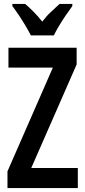

<svg xmlns="http://www.w3.org/2000/svg" viewBox="-20 -957 432 977"><path d="M376 0H18V-85L249 -613H23V-714H370V-629L139 -102H376ZM137 -777Q127 -797 111 -824Q95 -851 77 -878Q59 -905 43 -926V-937H108Q126 -922 150 -898Q174 -874 195 -847Q218 -877 239.5 -896.5Q261 -916 283 -937H348V-926Q333 -906 315 -879.5Q297 -853 280.5 -825.5Q264 -798 254 -777Z"/></svg>

Font: Noto Sans Sinhala ExtraCondensed SemiBold
Style: Regular
Weight: 600
Width: 2
Designer: Jelle Bosma - Monotype Design Team
Foundry: Monotype Imaging Inc.
Version: Version 2.006; ttfautohint (v1.8.4.7-5d5b)